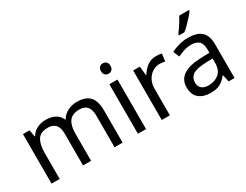

<svg xmlns="http://www.w3.org/2000/svg" viewBox="-77 -1278 2302 1800"><g transform="rotate(-30 1073.5 -378.0)"><path d="M673 -546Q764 -546 809 -499.5Q854 -453 854 -349V0H767V-345Q767 -472 658 -472Q580 -472 546.5 -427Q513 -382 513 -296V0H426V-345Q426 -472 316 -472Q235 -472 204 -422Q173 -372 173 -278V0H85V-536H156L169 -463H174Q199 -505 241.5 -525.5Q284 -546 332 -546Q458 -546 496 -456H501Q528 -502 574.5 -524Q621 -546 673 -546Z M1065 -737Q1085 -737 1100.5 -723.5Q1116 -710 1116 -681Q1116 -653 1100.5 -639Q1085 -625 1065 -625Q1043 -625 1028 -639Q1013 -653 1013 -681Q1013 -710 1028 -723.5Q1043 -737 1065 -737ZM1108 -536V0H1020V-536Z M1528 -546Q1543 -546 1560.5 -544.5Q1578 -543 1591 -540L1580 -459Q1567 -462 1551.5 -464Q1536 -466 1522 -466Q1481 -466 1445 -443.5Q1409 -421 1387.5 -380.5Q1366 -340 1366 -286V0H1278V-536H1350L1360 -438H1364Q1390 -482 1431 -514Q1472 -546 1528 -546Z M1874 -545Q1972 -545 2019 -502Q2066 -459 2066 -365V0H2002L1985 -76H1981Q1946 -32 1907.5 -11Q1869 10 1801 10Q1728 10 1680 -28.5Q1632 -67 1632 -149Q1632 -229 1695 -272.5Q1758 -316 1889 -320L1980 -323V-355Q1980 -422 1951 -448Q1922 -474 1869 -474Q1827 -474 1789 -461.5Q1751 -449 1718 -433L1691 -499Q1726 -518 1774 -531.5Q1822 -545 1874 -545ZM1900 -259Q1800 -255 1761.5 -227Q1723 -199 1723 -148Q1723 -103 1750.5 -82Q1778 -61 1821 -61Q1889 -61 1934 -98.5Q1979 -136 1979 -214V-262ZM2015 -756Q2003 -738 1978 -709.5Q1953 -681 1924.5 -652.5Q1896 -624 1872 -606H1814V-618Q1829 -637 1846.5 -663Q1864 -689 1881 -716.5Q1898 -744 1909 -766H2015Z"/></g></svg>

Font: Noto Sans Symbols 2
Style: Regular
Weight: 400
Designer: Monotype Design Team
Foundry: Monotype Imaging Inc.
Version: Version 2.008; ttfautohint (v1.8.4.7-5d5b)